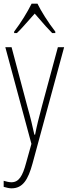

<svg xmlns="http://www.w3.org/2000/svg" viewBox="-24 -785 374 1045"><path d="M53 -605H68C97 -633 95 -633 165 -711C217 -650 242 -623 260 -605H277V-613C238 -663 198 -727 180 -765H148C124 -717 91 -663 53 -613ZM39 240C100 240 129 193 153 105L325 -528H291L204 -206C188 -147 176 -99 167 -52H163C153 -99 141 -149 126 -201L39 -528H5L147 -2L118 102C99 173 79 207 38 207C25 207 10 203 -4 199V232C13 237 27 240 39 240Z"/></svg>

Font: Kathrein 37 Thin Condensed
Style: Regular
Weight: 250
Width: 3
Designer: Lazydogs Typefoundry, based on Open Sans by Ascender Corporation
Foundry: Lazydogs Typefoundry
Version: Version 1.003;PS 001.003;hotconv 1.0.88;makeotf.lib2.5.64775